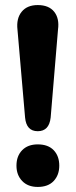

<svg xmlns="http://www.w3.org/2000/svg" viewBox="-20 -733 299 758"><path d="M129 -215Q84 -215 79 -269L49 -616Q44 -660 65.5 -686.5Q87 -713 129 -713Q173 -713 194 -686.5Q215 -660 209 -616L180 -269Q174 -215 129 -215ZM129 5Q90 5 67.5 -18.5Q45 -42 45 -79Q45 -117 67.5 -140Q90 -163 129 -163Q170 -163 192 -140Q214 -117 214 -79Q214 -42 192 -18.5Q170 5 129 5Z"/></svg>

Font: Chiron GoRound TC
Style: Bold
Weight: 700
Designer: Ryoko NISHIZUKA 西塚涼子 (kana, bopomofo & ideographs); Paul D. Hunt (Latin, Greek & Cyrillic); Sandoll Communications 산돌커뮤니
Foundry: Adobe
Version: Version 1.000;hotconv 1.1.1;makeotfexe 2.6.0